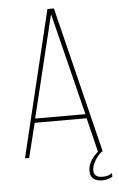

<svg xmlns="http://www.w3.org/2000/svg" viewBox="-57 -741 562 917"><g transform="rotate(-5 223.5 -282.0)"><path d="M410 0H406Q386 15 371 41Q356 67 357 88Q358 120 399 120Q428 120 445 106V124Q423 137 394 137Q340 135 339 91Q336 43 387 -1L347 -165H98L57 0H37L206 -701H237ZM221 -675 102 -185H343Z"/></g></svg>

Font: Bebas Neue Light
Style: Regular
Weight: 300
Designer: Ryoichi Tsunekawa
Foundry: Ryoichi Tsunekawa
Version: Version 1.003;PS 001.003;hotconv 1.0.70;makeotf.lib2.5.58329